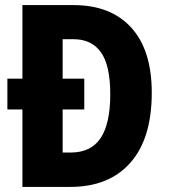

<svg xmlns="http://www.w3.org/2000/svg" viewBox="-20 -734 662 754"><path d="M269 -714Q415 -714 495.5 -625.5Q576 -537 576 -370Q576 -190 492 -95Q408 0 256 0H68V-304H9V-425H68V-714ZM269 -580H226V-425H311V-304H226V-135H258Q337 -135 375 -191.5Q413 -248 413 -364Q413 -477 376.5 -528.5Q340 -580 269 -580Z"/></svg>

Font: Noto Sans Arabic Cond ExtBd
Style: Regular
Weight: 800
Width: 3
Designer: Monotype Design Team, Nadine Chahine, Nizar Qandah and Khaled Hosny
Foundry: Monotype Imaging Inc.
Version: Version 2.012; ttfautohint (v1.8.4.7-5d5b)